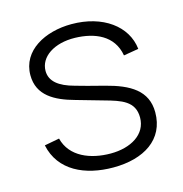

<svg xmlns="http://www.w3.org/2000/svg" viewBox="-92 -663 726 762"><g transform="rotate(-15 271.0 -281.5)"><path d="M499 -414.6C488.5 -510.4 396.9 -578.1 267.7 -578.1C160.4 -578.1 58.3 -526 58.3 -424C58.3 -340.6 125 -305.2 205.2 -283.3L314.6 -252.1C382.3 -233.3 435.4 -216.7 435.4 -150C435.4 -80.2 368.8 -41.7 286.5 -41.7C204.2 -41.7 122.9 -72.9 103.1 -152.1L41.7 -140.6C64.6 -31.3 166.7 14.6 282.3 14.6C408.3 14.6 499 -42.7 499 -154.2C499 -243.8 431.3 -282.3 334.4 -307.3C282.3 -320.8 244.8 -330.2 217.7 -338.5C155.2 -355.2 120.8 -382.3 120.8 -425C120.8 -482.3 181.2 -524 267.7 -521.9C347.9 -519.8 422.9 -489.6 437.5 -404.2Z"/></g></svg>

Font: Manrope3 Light
Style: Regular
Weight: 300
Designer: Mikhail Sharanda
Foundry: Mikhail Sharanda
Version: Version 3.000;PS 003.000;hotconv 1.0.88;makeotf.lib2.5.64775